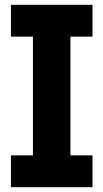

<svg xmlns="http://www.w3.org/2000/svg" viewBox="-20 -779 430 799"><path d="M25.5 -626.5V-759H365V-626.5H273V-132.5H365V0H25.5V-132.5H117V-626.5Z"/></svg>

Font: Hepta Slab
Style: Bold
Weight: 700
Designer: Michael LaGattuta
Foundry: Michael LaGattuta
Version: Version 1.100